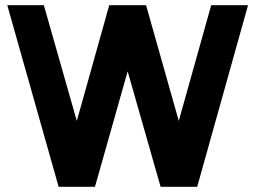

<svg xmlns="http://www.w3.org/2000/svg" viewBox="-20 -720 984 740"><path d="M794 -700 669 -254 543 -700H401L276 -254L149 -700H8L206 0H346L472 -445L599 0H740L936 -700Z"/></svg>

Font: Unageo
Style: Bold
Weight: 700
Designer: Richard Sepsi
Foundry: Richard Sepsi
Version: Version 2.000